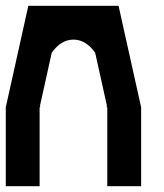

<svg xmlns="http://www.w3.org/2000/svg" viewBox="-20 -645 567 665"><path d="M117.2 -273.4V0H0V-273.4L78.1 -625H390.6L468.8 -273.4V0H351.6V-273.4H349.6Q350.1 -276.4 350.1 -279.8L309.6 -462.4Q277.3 -507.8 234.4 -507.8Q191.4 -507.8 159.2 -462.4L118.7 -279.8Q118.7 -276.4 119.1 -273.4Z"/></svg>

Font: Leporid
Style: Regular
Weight: 400
Designer: GGBotNet
Foundry: GGBotNet
Version: 1.00